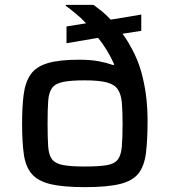

<svg xmlns="http://www.w3.org/2000/svg" viewBox="-20 -763 701 791"><path d="M329 8Q238 8 186 -5Q134 -18 109.5 -48Q85 -78 78 -128.5Q71 -179 71 -254Q71 -324 77.5 -374Q84 -424 106 -456Q128 -488 175.5 -502.5Q223 -517 305 -517Q354 -517 387.5 -510.5Q421 -504 446 -495L451 -497Q422 -561 384 -607L254 -585V-654L335 -667Q313 -690 291 -708Q269 -726 251 -739V-743H365Q379 -733 398 -718Q417 -703 436 -682L562 -703V-636L485 -624Q511 -588 534 -541Q557 -494 569 -439Q579 -397 583.5 -353.5Q588 -310 588 -271Q588 -188 581.5 -134Q575 -80 551 -49Q527 -18 474.5 -5Q422 8 329 8ZM329 -77Q388 -77 420 -82.5Q452 -88 465.5 -106Q479 -124 482 -159.5Q485 -195 485 -254Q485 -305 482 -339.5Q479 -374 465.5 -394.5Q452 -415 420 -423.5Q388 -432 329 -432Q272 -432 240 -425.5Q208 -419 194.5 -400.5Q181 -382 178.5 -347Q176 -312 176 -254Q176 -195 178.5 -159.5Q181 -124 194.5 -106.5Q208 -89 240 -83Q272 -77 329 -77Z"/></svg>

Font: Saira Expanded Medium
Style: Regular
Weight: 500
Width: 7
Designer: Hector Gatti with collaboration of the Omnibus-Type team
Foundry: Omnibus-Type
Version: Version 1.100; ttfautohint (v1.8.3)